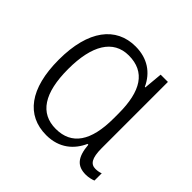

<svg xmlns="http://www.w3.org/2000/svg" viewBox="-142 -686 841 841"><g transform="rotate(45 278.5 -266.0)"><path d="M246 10C327 10 376 -35 401 -91H406C412 -18 438 10 491 10C508 10 527 5 536 1V-44C527 -40 514 -38 503 -38C474 -38 458 -59 458 -122V-532H413L405 -445H402C374 -506 322 -542 248 -542C128 -542 51 -446 51 -263C51 -84 123 10 246 10ZM256 -39C159 -39 109 -114 109 -263C109 -410 159 -493 255 -493C357 -493 403 -420 403 -281V-251C403 -110 354 -39 256 -39Z"/></g></svg>

Font: Noto Sans SemiCondensed Light
Style: Regular
Weight: 300
Width: 4
Designer: Monotype Design Team
Foundry: Monotype Imaging Inc.
Version: Version 2.013